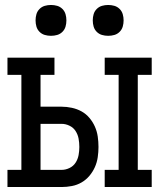

<svg xmlns="http://www.w3.org/2000/svg" viewBox="-20 -752 640 772"><path d="M590 0H401V-69H457V-451H401V-520H590V-451H534V-69H590ZM228 0H10V-69H66V-451H10V-520H199V-451H143V-323H228Q248 -323 269 -318.5Q290 -314 308 -304Q326 -294 339.5 -278Q353 -262 361.5 -243Q370 -224 373 -203Q376 -182 376 -161Q376 -141 373 -120Q370 -99 361.5 -80Q353 -61 339.5 -45Q326 -29 308 -18.5Q290 -8 269 -4Q248 0 228 0ZM143 -69H228Q244 -69 259.5 -76.5Q275 -84 284 -98Q293 -112 296 -128.5Q299 -145 299 -161Q299 -178 296 -194.5Q293 -211 284 -225Q275 -239 259.5 -246.5Q244 -254 228 -254H143ZM415 -608Q402 -608 390 -611.5Q378 -615 369 -624Q360 -633 356.5 -645Q353 -657 353 -670Q353 -683 356.5 -695Q360 -707 369 -716Q378 -725 390 -728.5Q402 -732 415 -732Q428 -732 440 -728.5Q452 -725 461 -716Q470 -707 473.5 -695Q477 -683 477 -670Q477 -657 473.5 -645Q470 -633 461 -624Q452 -615 440 -611.5Q428 -608 415 -608ZM185 -608Q172 -608 160 -611.5Q148 -615 139 -624Q130 -633 126.5 -645Q123 -657 123 -670Q123 -683 126.5 -695Q130 -707 139 -716Q148 -725 160 -728.5Q172 -732 185 -732Q198 -732 210 -728.5Q222 -725 231 -716Q240 -707 243.5 -695Q247 -683 247 -670Q247 -657 243.5 -645Q240 -633 231 -624Q222 -615 210 -611.5Q198 -608 185 -608Z"/></svg>

Font: Iosevka HT Extended
Style: Regular
Weight: 400
Width: 7
Monospace: yes
Designer: Belleve Invis
Foundry: Belleve Invis
Version: Version 32.3.0; ttfautohint (v1.8.4)